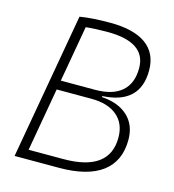

<svg xmlns="http://www.w3.org/2000/svg" viewBox="-105 -791 797 880"><g transform="rotate(15 293.0 -351.5)"><path d="M44.4 0 166.5 -693.4Q222.7 -703.1 310.1 -703.1Q422.4 -703.1 480.5 -661.1Q538.6 -619.1 538.6 -537.6Q538.6 -378.4 361.8 -369.1L361.3 -364.3Q440.9 -358.9 485.1 -317.4Q529.3 -275.9 529.3 -206.1Q529.3 -104.5 459.7 -52.2Q390.1 0 254.4 0ZM99.1 -43.9H264.2Q482.4 -43.9 482.4 -204.1Q482.4 -270.5 438.7 -307.4Q395 -344.2 316.4 -344.2H151.9ZM159.7 -388.2H322.3Q405.3 -388.2 448.5 -425.8Q491.7 -463.4 491.7 -536.1Q491.7 -659.2 308.6 -659.2Q251 -659.2 206.5 -654.3Z"/></g></svg>

Font: Cascadia Code ExtraLight
Style: Italic
Weight: 200
Italic angle: -10°
Monospace: yes
Designer: Aaron Bell
Foundry: Saja Typeworks
Version: Version 2404.023; ttfautohint (v1.8.4)